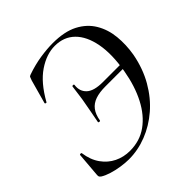

<svg xmlns="http://www.w3.org/2000/svg" viewBox="-175 -769 914 914"><g transform="rotate(-45 282.5 -312.0)"><path d="M180 12Q156 12 126.5 7.5Q97 3 71.5 -5Q46 -13 30 -23Q23 -28 21 -32Q19 -36 20 -46L30 -167Q30 -170 35.5 -170.5Q41 -171 42 -167Q49 -117 73.5 -82.5Q98 -48 134 -30.5Q170 -13 212 -13Q279 -13 329 -49Q379 -85 412.5 -149.5Q446 -214 461 -301Q478 -400 464.5 -471.5Q451 -543 412 -581.5Q373 -620 312 -620Q256 -620 199 -581.5Q142 -543 95 -459Q93 -455 88.5 -457Q84 -459 85 -462L118 -581Q123 -594 124.5 -598Q126 -602 135 -605Q184 -622 230 -629Q276 -636 314 -636Q393 -636 443 -610Q493 -584 519.5 -539.5Q546 -495 551.5 -439.5Q557 -384 547 -325Q532 -246 496 -183.5Q460 -121 409.5 -77.5Q359 -34 300 -11Q241 12 180 12ZM213 -217Q212 -213 206 -214Q200 -215 201 -219Q208 -256 212 -277Q216 -298 220 -321Q225 -346 228 -370.5Q231 -395 235 -423Q236 -427 242 -426.5Q248 -426 247 -421Q242 -383 267 -359.5Q292 -336 352 -336H516L512 -313H346Q306 -313 278.5 -303.5Q251 -294 235 -273Q219 -252 213 -217Z"/></g></svg>

Font: Cormorant Medium
Style: Italic
Weight: 500
Italic angle: -10°
Designer: Christian Thalmann (Catharsis Fonts)
Foundry: Catharsis Fonts
Version: Version 4.000